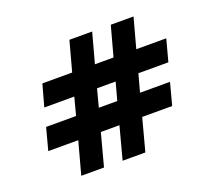

<svg xmlns="http://www.w3.org/2000/svg" viewBox="-120 -884 1176 1047"><g transform="rotate(-20 467.5 -360.5)"><path d="M183 -1 234 -189H60L94 -317H268L295 -420H121L156 -547H329L376 -720H508L461 -547H569L616 -720H748L701 -547H875L841 -420H667L639 -317H813L779 -189H605L555 -1H423L473 -189H365L315 -1ZM400 -317H507L535 -420H427Z"/></g></svg>

Font: Vela Sans ExtBd
Style: Regular
Weight: 800
Designer: Principal design: Mikhail Sharanda - project Manrope.
Design modification: Ravid Balaliev
Foundry: Mikhail Sharanda
Version: Version 1.001